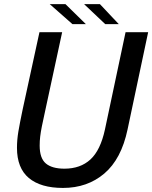

<svg xmlns="http://www.w3.org/2000/svg" viewBox="-20 -892 732 922"><path d="M592.5 -270Q562.5 -128 481 -58.8Q399.5 10.5 282.5 10.5Q175.5 10.5 118.5 -37.2Q61.5 -85 61.5 -182Q61.5 -220 68.2 -260.2Q75 -300.5 88.5 -365L169.5 -737.5H278.5L195.5 -353Q186.5 -312.5 181 -285Q175.5 -257.5 173 -236.2Q170.5 -215 170.5 -193Q170.5 -132 200.2 -107Q230 -82 289.5 -82Q366 -82 414.2 -126.2Q462.5 -170.5 484 -270.5L583 -737.5H691.5ZM550.5 -776H485.5L384 -872H460ZM392.5 -776H328L219 -872H294.5Z"/></svg>

Font: Epilogue Medium
Style: Italic
Weight: 500
Italic angle: -12°
Designer: Tyler Finck
Foundry: Etcetera Type Co
Version: Version 2.112